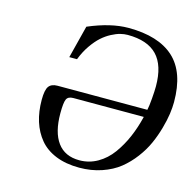

<svg xmlns="http://www.w3.org/2000/svg" viewBox="-105 -815 951 938"><g transform="rotate(15 370.0 -346.0)"><path d="M112.8 -257.8Q112.8 -308.6 126.2 -326.4Q139.6 -344.2 169.9 -344.2H624Q628.4 -363.8 631.6 -403.1Q634.8 -442.4 634.8 -465.8Q634.8 -571.3 585.9 -622.1Q537.1 -672.9 437 -672.9Q419.4 -672.9 399.9 -668Q380.4 -663.1 356.2 -650.4Q332 -637.7 310.1 -618.2Q288.1 -598.6 265.9 -566.7Q243.7 -534.7 228 -494.1H189L231 -659.2Q342.8 -707 432.1 -707Q584 -707 662.1 -636Q740.2 -564.9 740.2 -414.1Q740.2 -387.2 735.6 -354.2Q731 -321.3 719.2 -279.3Q707.5 -237.3 689.7 -197.3Q671.9 -157.2 642.6 -118.2Q613.3 -79.1 576.7 -49.8Q540 -20.5 487.8 -2.7Q435.5 15.1 375 15.1Q307.6 15.1 256.6 -5.4Q205.6 -25.9 174.6 -63.2Q143.6 -100.6 128.2 -149.4Q112.8 -198.2 112.8 -257.8ZM217.8 -217.8Q217.8 -122.1 255.4 -71Q293 -20 366.2 -20Q415.5 -20 457.8 -44.2Q500 -68.4 530.3 -110.1Q560.5 -151.9 581.5 -200.7Q602.5 -249.5 616.2 -306.2H259.8Q233.4 -306.2 225.6 -288.8Q217.8 -271.5 217.8 -217.8Z"/></g></svg>

Font: Linguistics Pro
Style: Italic
Weight: 400
Italic angle: -12°
Designer: Stefan Peev, Context Ltd
Foundry: Stefan Peev, Context Ltd
Version: Version 001.000